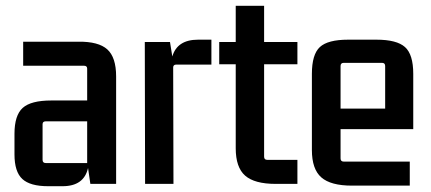

<svg xmlns="http://www.w3.org/2000/svg" viewBox="-20 -635 1487 663"><path d="M196 8H146Q84 8 57 -17Q30 -42 30 -102V-173Q30 -237 58.5 -262.5Q87 -288 157 -288H281V-398Q281 -408 270 -408H60V-491H250Q320 -492 350.5 -464.5Q381 -437 381 -371V0H292L284 -55Q270 8 196 8ZM281 -72V-216H138Q127 -216 127 -206V-83Q127 -72 138 -72Z M664 -498H710V-412H589Q578 -412 578 -402L579 0H481L480 -490H567L575 -440Q592 -498 664 -498Z M1007 -490V-413H892V-94Q892 -83 903 -83H1007V0H932Q859 0 826.5 -28.5Q794 -57 794 -123V-413H737V-490H794V-615H892V-490Z M1395 6H1195Q1122 6 1089.5 -22.5Q1057 -51 1057 -117V-380Q1057 -447 1084.5 -472.5Q1112 -498 1182 -498H1280Q1350 -498 1378.5 -472.5Q1407 -447 1407 -380V-189H1156V-88Q1156 -77 1167 -77H1395ZM1167 -418Q1156 -418 1156 -407V-260H1310V-407Q1310 -418 1299 -418Z"/></svg>

Font: Gemunu Libre SemiBold
Style: Regular
Weight: 600
Designer: Puspanada Ekanayake, Sola Matas, Pathum Egodawatta, Kosala Senevirathne
Foundry: mooniak
Version: Version 1.100